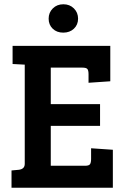

<svg xmlns="http://www.w3.org/2000/svg" viewBox="-20 -880 589 900"><path d="M509 0H34V-81L67 -84Q96 -87 96 -112V-577L39 -580V-665H497V-499L395 -492V-532Q395 -549 390 -556Q385 -563 366 -563H218V-392H449V-290H218V-103H379Q397 -103 402 -110.5Q407 -118 407 -135V-185L509 -178ZM276.5 -727Q246 -727 227 -745.5Q208 -764 208 -792.5Q208 -821 227.5 -840.5Q247 -860 277 -860Q307 -860 326.5 -840.5Q346 -821 346 -792.5Q346 -764 326.5 -745.5Q307 -727 276.5 -727Z"/></svg>

Font: Bree Serif
Style: Regular
Weight: 400
Designer: Veronika Burian, Jos Scaglione
Foundry: TypeTogether
Version: Version 1.002